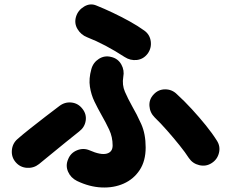

<svg xmlns="http://www.w3.org/2000/svg" viewBox="-20 -809 1040 866"><path d="M327 7Q299 -7 287 -34.5Q275 -62 287 -90Q298 -119 327 -131Q356 -143 384 -131Q434 -109 461 -116Q488 -123 488 -153Q488 -191 472.5 -224Q457 -257 438 -290Q421 -320 406 -351Q391 -382 385.5 -418Q380 -454 392 -497Q400 -527 426 -543.5Q452 -560 482 -552Q512 -545 527 -518.5Q542 -492 536 -462Q530 -426 543.5 -395Q557 -364 576 -330Q597 -294 617 -249.5Q637 -205 637 -144Q637 -83 610 -42Q583 -1 538 19Q493 39 438 36.5Q383 34 327 7ZM934 -73Q909 -57 879 -64Q849 -71 832 -96Q816 -121 789.5 -154Q763 -187 733.5 -220.5Q704 -254 678 -279Q656 -301 654 -331Q652 -361 673 -383Q694 -406 725 -406Q756 -406 778 -384Q812 -353 845.5 -316.5Q879 -280 908.5 -243.5Q938 -207 958 -175Q975 -149 967.5 -119Q960 -89 934 -73ZM156 -69Q132 -50 101.5 -52Q71 -54 51 -77Q31 -100 33.5 -131Q36 -162 59 -182Q83 -203 116.5 -229.5Q150 -256 185 -283Q220 -310 248 -331Q273 -350 303 -346.5Q333 -343 352 -318Q371 -294 366.5 -264.5Q362 -235 337 -216Q310 -195 276.5 -167.5Q243 -140 211 -114Q179 -88 156 -69ZM542 -552Q499 -580 456.5 -602.5Q414 -625 373 -641Q345 -652 329.5 -678Q314 -704 323 -734Q332 -763 359.5 -779.5Q387 -796 415 -784Q450 -770 489 -751.5Q528 -733 565 -712.5Q602 -692 631 -671Q656 -653 660 -622.5Q664 -592 646 -567Q627 -542 597.5 -538.5Q568 -535 542 -552Z"/></svg>

Font: Zen Maru Gothic Black
Style: Regular
Weight: 900
Designer: Yoshimichi Ohira
Foundry: Positype
Version: Version 1.001